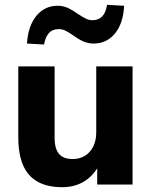

<svg xmlns="http://www.w3.org/2000/svg" viewBox="-20 -767 630 798"><path d="M239 11Q177 11 136 -12Q95 -35 75.5 -81.5Q56 -128 56 -197V-491H207V-193Q207 -164 215 -144.5Q223 -125 239.5 -115.5Q256 -106 282 -106Q311 -106 333 -119.5Q355 -133 367.5 -158Q380 -183 380 -217V-491H531V0H384V-96H399Q377 -45 336 -17Q295 11 239 11ZM163 -582 92 -586Q97 -660 131.5 -701.5Q166 -743 219 -743Q242 -743 261 -734.5Q280 -726 304 -709Q325 -695 338 -689Q351 -683 364 -683Q390 -683 405 -699Q420 -715 425 -747L496 -743Q492 -669 457.5 -627.5Q423 -586 369 -586Q348 -586 328.5 -594Q309 -602 284 -620Q264 -634 251 -640Q238 -646 224 -646Q198 -646 183.5 -630Q169 -614 163 -582Z"/></svg>

Font: Nunito Sans 12pt ExtraBold
Style: Regular
Weight: 800
Designer: Vernon Adams
Foundry: Vernon Adams
Version: Version 3.101;gftools[0.9.27]